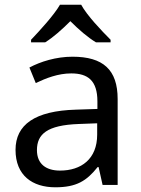

<svg xmlns="http://www.w3.org/2000/svg" viewBox="-20 -786 601 816"><path d="M325 -766H235C209 -721 149 -656 112 -617V-606H172C207 -628 243 -660 279 -696C315 -660 353 -627 388 -606H450V-617C412 -655 349 -721 325 -766ZM288 -545C218 -545 152 -524 105 -499L132 -433C176 -454 227 -474 283 -474C353 -474 394 -444 394 -355V-323L303 -320C128 -315 46 -256 46 -149C46 -40 118 10 215 10C305 10 348 -17 395 -76H399L416 0H480V-365C480 -490 418 -545 288 -545ZM314 -259 393 -262V-214C393 -110 325 -61 235 -61C177 -61 137 -88 137 -148C137 -216 180 -254 314 -259Z"/></svg>

Font: Noto Sans Cypriot
Style: Regular
Weight: 400
Designer: Monotype Design Team
Foundry: Monotype Imaging Inc.
Version: Version 2.002